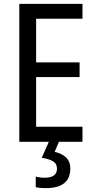

<svg xmlns="http://www.w3.org/2000/svg" viewBox="-20 -734 497 994"><path d="M233 0 196 83Q232 88 253.5 100.5Q275 113 275 139Q275 186 212 186Q185 186 165 180V235Q184 240 217 240Q344 240 344 138Q344 102 321.5 81Q299 60 263 52L285 0H407V-78H167V-335H392V-411H167V-637H407V-714H80V0Z"/></svg>

Font: Noto Sans Display SemiCondensed
Style: Regular
Weight: 400
Width: 4
Designer: Monotype Design team
Foundry: Monotype Imaging Inc.
Version: 1.000